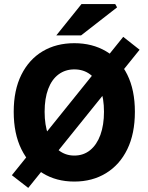

<svg xmlns="http://www.w3.org/2000/svg" viewBox="-20 -875 724 938"><path d="M118 43 38 -19 582 -695 662 -632ZM343 12Q255 12 188.5 -29Q122 -70 84.5 -146Q47 -222 47 -329Q47 -435 84.5 -510Q122 -585 188.5 -624.5Q255 -664 343 -664Q431 -664 498 -624.5Q565 -585 602 -510Q639 -435 639 -329Q639 -222 602 -146Q565 -70 498 -29Q431 12 343 12ZM343 -115Q388 -115 420.5 -141.5Q453 -168 470.5 -216Q488 -264 488 -329Q488 -394 470.5 -440.5Q453 -487 420.5 -511.5Q388 -536 343 -536Q299 -536 266 -511.5Q233 -487 215.5 -440.5Q198 -394 198 -329Q198 -264 215.5 -216Q233 -168 266 -141.5Q299 -115 343 -115ZM255 -702 378 -855H543L552 -839L376 -702Z"/></svg>

Font: Source Sans 3
Style: Bold
Weight: 700
Designer: Paul D. Hunt
Foundry: Adobe
Version: Version 3.052;hotconv 1.1.0;makeotfexe 2.6.0